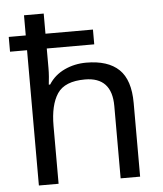

<svg xmlns="http://www.w3.org/2000/svg" viewBox="-54 -858 725 854"><g transform="rotate(-5 309.0 -431.0)"><path d="M173 -811V-721H385V-655H173V-568Q173 -549 171.5 -529.5Q170 -510 168 -494H174Q200 -535 245 -556Q290 -577 342 -577Q439 -577 488 -530Q537 -483 537 -380V-51H450V-374Q450 -503 330 -503Q240 -503 206.5 -453Q173 -403 173 -309V-51H85V-655H9V-721H85V-811Z"/></g></svg>

Font: Noto Sans Tamil UI
Style: Regular
Weight: 400
Designer: Jelle Bosma - Monotype Design Team
Foundry: Monotype Imaging Inc.
Version: Version 2.004; ttfautohint (v1.8.4.7-5d5b)